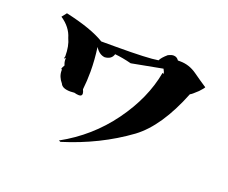

<svg xmlns="http://www.w3.org/2000/svg" viewBox="-84 -624 849 716"><g transform="rotate(20 341.0 -266.5)"><path d="M212 -37 205 -40Q316 -101 389.5 -202Q463 -303 482 -409L486 -407Q487 -407 487 -408L485 -415L480 -425L358 -402Q323 -411 292 -414Q286 -392 259 -390Q237 -392 221 -417Q228 -368 228 -321Q228 -285 224 -250Q229 -240 229 -234Q229 -224 217 -224Q209 -224 198 -227L183 -226Q150 -226 143 -243Q125 -264 125 -288V-293H123Q122 -293 122 -294Q122 -298 129 -310Q124 -321 124 -332V-339Q120 -334 119 -334Q118 -334 118 -335L120 -343Q120 -384 107 -411Q96 -450 56 -477L71 -496Q175 -473 227 -441H287Q412 -441 452 -448Q457 -460 478 -478Q490 -484 499 -484Q512 -484 520 -472H529Q565 -472 596 -450Q627 -428 650 -413Q648 -408 633 -392Q611 -371 605 -369Q547 -223 465 -162Q354 -81 212 -37Z"/></g></svg>

Font: Xiangcui Kesong Xiangcui Kesong
Style: Regular
Weight: 400
Version: Version 1.501;March 28, 2024;FontCreator 14.0.0.2814 64-bit